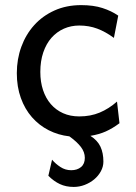

<svg xmlns="http://www.w3.org/2000/svg" viewBox="-20 -528 538 758"><path d="M300.3 -507.8Q349.1 -507.8 384.5 -496.3Q419.9 -484.9 446.8 -466.3L429.7 -378.4Q396.5 -402.8 363.8 -415Q331.1 -427.2 293 -427.2Q260.3 -427.2 232.2 -414.8Q204.1 -402.3 183.3 -378.9Q162.6 -355.5 150.9 -321.3Q139.2 -287.1 139.2 -244.1Q139.2 -204.6 149.9 -172.4Q160.6 -140.1 180.7 -116.9Q200.7 -93.8 229 -81.1Q257.3 -68.4 293 -68.4Q337.4 -68.4 373.5 -83.5Q409.7 -98.6 441.9 -127L451.7 -41.5Q424.3 -21 397.5 -9Q370.6 2.9 336.9 8.3Q365.2 26.4 376.7 51.3Q388.2 76.2 388.2 109.9Q388.2 129.9 378.2 148.2Q368.2 166.5 351.8 180.2Q335.4 193.8 314.5 201.9Q293.5 210 271 210Q240.2 210 216.3 198.7Q192.4 187.5 170.9 166L185.5 102.5Q199.2 118.7 218.5 131.3Q237.8 144 261.2 144Q284.7 144 299.8 131.6Q314.9 119.1 314.9 95.2Q314.9 72.3 299.1 51.8Q283.2 31.2 253.9 10.3Q210 5.4 172.1 -13.9Q134.3 -33.2 106.2 -65.2Q78.1 -97.2 62.3 -141.1Q46.4 -185.1 46.4 -239.3Q46.4 -294.4 64.2 -343.3Q82 -392.1 115 -428.7Q147.9 -465.3 195.1 -486.6Q242.2 -507.8 300.3 -507.8Z"/></svg>

Font: Andika
Style: Regular
Weight: 400
Designer: Victor Gaultney, Annie Olsen, Julie Remington, Don Collingsworth, Eric Hays
Foundry: SIL International
Version: Version 1.001